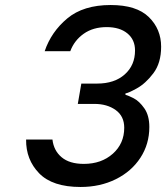

<svg xmlns="http://www.w3.org/2000/svg" viewBox="-20 -737 662 765"><path d="M84 -181H189Q194 -137 225.5 -110.5Q257 -84 314 -84Q384 -84 429.5 -124.5Q475 -165 475 -228Q475 -274 441 -298.5Q407 -323 356 -323H290L304 -404H367Q436 -404 477 -440.5Q518 -477 518 -536Q518 -579 487.5 -604Q457 -629 405 -629Q351 -629 313.5 -602.5Q276 -576 260 -533H158Q184 -610 248 -663.5Q312 -717 421 -717Q524 -717 573 -669Q622 -621 622 -551Q622 -486 591 -445Q560 -404 524.5 -384.5Q489 -365 480 -365V-359Q490 -357 512.5 -345.5Q535 -334 555 -305.5Q575 -277 575 -231Q575 -163 539.5 -108.5Q504 -54 441.5 -23Q379 8 301 8Q189 8 136 -46.5Q83 -101 84 -181Z"/></svg>

Font: Be Vietnam Medium
Style: Italic
Weight: 500
Italic angle: -9.444°
Designer: Gabriel Lam
Foundry: TypeRant
Version: Version 3.000